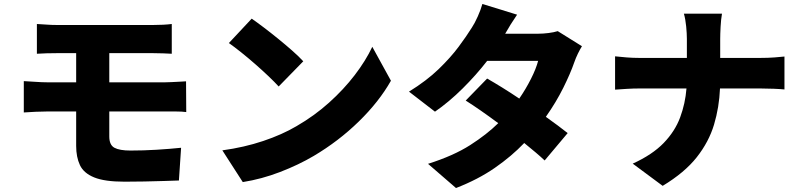

<svg xmlns="http://www.w3.org/2000/svg" viewBox="-20 -870 4040 968"><path d="M166 -749Q189 -748 214 -746Q239 -744 267 -744H752Q806 -744 846 -749V-599Q826 -600 803 -601Q780 -602 752 -602H531V-455H813Q824 -455 843.5 -456Q863 -457 883.5 -458Q904 -459 918 -460L919 -305Q897 -308 865.5 -308Q834 -308 817 -308H531V-182Q531 -139 557 -125Q583 -111 638 -111Q703 -111 769 -115Q835 -119 893 -125L882 40Q853 41 806.5 42.5Q760 44 707.5 45Q655 46 608 46Q508 46 455 24.5Q402 3 383 -37.5Q364 -78 364 -134V-308H218Q196 -308 160 -306.5Q124 -305 100 -303V-461Q122 -460 157.5 -457.5Q193 -455 218 -455H364V-602H267Q213 -602 166 -599Z M1249 -776Q1275 -758 1310 -731.5Q1345 -705 1382.5 -674.5Q1420 -644 1453.5 -614.5Q1487 -585 1509 -561L1385 -434Q1365 -456 1334 -485.5Q1303 -515 1267 -546.5Q1231 -578 1196 -606Q1161 -634 1134 -653ZM1101 -112Q1211 -127 1306.5 -159Q1402 -191 1475 -234Q1565 -286 1639 -352.5Q1713 -419 1768.5 -491.5Q1824 -564 1857 -634L1951 -463Q1891 -357 1789 -257.5Q1687 -158 1562 -84Q1486 -39 1392.5 -3Q1299 33 1204 48Z M2587 -796Q2571 -773 2554.5 -746.5Q2538 -720 2527 -700H2693Q2718 -700 2745.5 -703.5Q2773 -707 2792 -713L2914 -637Q2904 -621 2893.5 -599.5Q2883 -578 2875 -555Q2856 -500 2820 -427.5Q2784 -355 2732 -281Q2764 -258 2792.5 -237Q2821 -216 2842 -199L2726 -61Q2707 -79 2680.5 -101.5Q2654 -124 2623 -149Q2559 -82 2474.5 -23.5Q2390 35 2279 78L2138 -44Q2267 -85 2350.5 -138.5Q2434 -192 2492 -249Q2399 -318 2328 -363L2436 -474Q2471 -454 2513 -428Q2555 -402 2598 -373Q2631 -421 2657 -472.5Q2683 -524 2693 -563H2436Q2381 -492 2312.5 -424Q2244 -356 2173 -307L2042 -408Q2131 -463 2191.5 -521.5Q2252 -580 2292.5 -634.5Q2333 -689 2359 -731Q2373 -752 2388.5 -786.5Q2404 -821 2412 -850Z M3443 -674Q3443 -700 3439.5 -736.5Q3436 -773 3428 -801H3620Q3615 -773 3613 -735Q3611 -697 3611 -673V-578H3813Q3853 -578 3885 -580.5Q3917 -583 3935 -585V-419Q3917 -421 3881.5 -422.5Q3846 -424 3812 -424H3610Q3606 -329 3580 -242Q3554 -155 3493 -77.5Q3432 0 3321 67L3170 -45Q3269 -90 3326 -149Q3383 -208 3409 -278Q3435 -348 3441 -424H3207Q3172 -424 3140.5 -422Q3109 -420 3081 -418V-586Q3108 -583 3139.5 -580.5Q3171 -578 3203 -578H3443Z"/></svg>

Font: Source Han Sans CN Heavy
Style: Regular
Weight: 900
Designer: Ryoko NISHIZUKA 西塚涼子 (kana, bopomofo & ideographs); Paul D. Hunt (Latin, Greek & Cyrillic); Sandoll Communications 산돌커뮤니
Foundry: Adobe
Version: Version 2.000;hotconv 1.0.107;makeotfexe 2.5.65593